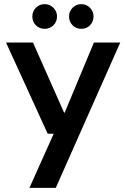

<svg xmlns="http://www.w3.org/2000/svg" viewBox="-20 -701 608 926"><path d="M122 205 239 -56H210L9 -496H139L289 -158H292L433 -496H560L249 205ZM196 -562Q170 -562 153 -579Q136 -596 136 -622Q136 -646 153 -663.5Q170 -681 196 -681Q220 -681 237.5 -663.5Q255 -646 255 -622Q255 -596 237.5 -579Q220 -562 196 -562ZM372 -562Q347 -562 330 -579Q313 -596 313 -622Q313 -646 330 -663.5Q347 -681 372 -681Q397 -681 414 -663.5Q431 -646 431 -622Q431 -596 414 -579Q397 -562 372 -562Z"/></svg>

Font: DM Sans 9pt 36pt SemiBold
Style: Regular
Weight: 600
Version: Version 4.004;gftools[0.9.30]